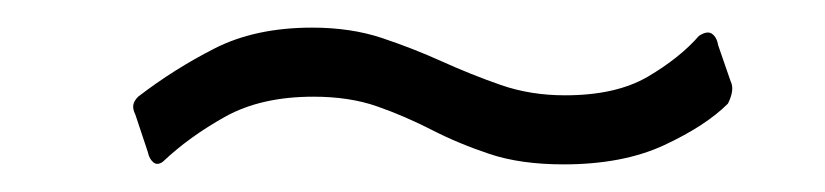

<svg xmlns="http://www.w3.org/2000/svg" viewBox="-20 -444 597 139"><path d="M507 -369Q491 -353 461 -339Q431 -325 388 -325Q357 -325 334.5 -332.5Q312 -340 292.5 -350Q273 -360 253 -367Q233 -374 207 -374Q169 -374 143 -359.5Q117 -345 98 -327Q94 -324 91 -326.5Q88 -329 87 -334L78 -361Q76 -365 76.5 -368Q77 -371 80 -374Q106 -394 135.5 -409Q165 -424 206 -424Q234 -424 256.5 -416.5Q279 -409 300 -399.5Q321 -390 342.5 -382.5Q364 -375 389 -375Q426 -375 449 -388.5Q472 -402 486 -418Q492 -422 495.5 -419.5Q499 -417 500 -411L509 -385Q512 -379 507 -369Z"/></svg>

Font: Libre Franklin Thin Light
Style: Italic
Weight: 300
Italic angle: -8°
Version: Version 3.000